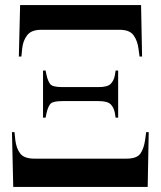

<svg xmlns="http://www.w3.org/2000/svg" viewBox="-20 -734 631 754"><path d="M54 -512 59 -714H534L538 -512H528L524 -542Q520 -574 504.5 -595.5Q489 -617 450 -617H142Q103 -617 86.5 -595.5Q70 -574 67 -542L64 -512ZM149 -272V-457H159L163 -438Q168 -416 177 -404Q186 -392 225 -392H367Q402 -392 414.5 -404.5Q427 -417 431 -438L434 -457H444V-272H434L431 -291Q427 -312 414.5 -324.5Q402 -337 367 -337H225Q186 -337 177 -325Q168 -313 163 -291L159 -272ZM32 0 27 -215H37L40 -185Q44 -151 59.5 -131Q75 -111 115 -111H477Q517 -111 531 -130.5Q545 -150 550 -185L554 -215H564L560 0Z"/></svg>

Font: Noto Serif Display Condensed
Style: Bold
Weight: 700
Width: 3
Designer: Monotype Design Team
Foundry: Monotype Imaging Inc.
Version: Version 2.009